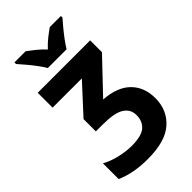

<svg xmlns="http://www.w3.org/2000/svg" viewBox="-281 -1019 1114 1114"><g transform="rotate(-45 275.5 -462.0)"><path d="M480 -714V-617L291 -418Q401 -410 456 -354.5Q511 -299 511 -209Q511 -112 443 -51Q375 10 230 10Q112 10 28 -28V-157Q69 -134 121.5 -122Q174 -110 217 -110Q299 -110 331.5 -138.5Q364 -167 364 -217Q364 -265 323.5 -291Q283 -317 188 -317H130V-418L290 -592H50V-714ZM193 -774Q181 -795 160.5 -822.5Q140 -850 118 -876Q96 -902 79 -921V-934H171Q193 -918 219 -897Q245 -876 269 -850Q294 -877 320 -897.5Q346 -918 369 -934H460V-921Q444 -903 422 -876.5Q400 -850 380 -823Q360 -796 347 -774Z"/></g></svg>

Font: Noto Sans SemiCondensed
Style: Bold
Weight: 700
Width: 4
Designer: Monotype Design Team
Foundry: Monotype Imaging Inc.
Version: Version 2.013; ttfautohint (v1.8.4.7-5d5b)